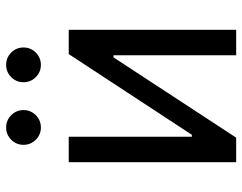

<svg xmlns="http://www.w3.org/2000/svg" viewBox="-102 -688 790 626"><g transform="rotate(-90 293.0 -375.0)"><path d="M508.8 0H425.8V-399.9H418.9L157.2 0H77.1V-545.9H160.2V-144.5H166.5L429.7 -545.9H508.8ZM394.5 -636.7Q371.1 -636.7 354.5 -653.3Q337.9 -669.9 337.9 -693.4Q337.9 -716.8 354.5 -733.4Q371.1 -750 394.5 -750Q418 -750 434.6 -733.4Q451.2 -716.8 451.2 -693.4Q451.2 -669.9 434.6 -653.3Q418 -636.7 394.5 -636.7ZM190.4 -636.7Q167 -636.7 150.4 -653.3Q133.8 -669.9 133.8 -693.4Q133.8 -716.8 150.4 -733.4Q167 -750 190.4 -750Q213.9 -750 230.5 -733.4Q247.1 -716.8 247.1 -693.4Q247.1 -669.9 230.5 -653.3Q213.9 -636.7 190.4 -636.7Z"/></g></svg>

Font: GitLab Sans
Style: Regular
Weight: 400
Designer: Rasmus Andersson
Foundry: Modifications by GitLab B.V., manufactured by rsms
Version: Version 4.000;git-c8fb6b7